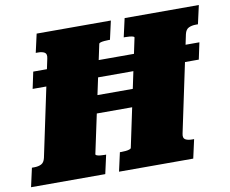

<svg xmlns="http://www.w3.org/2000/svg" viewBox="-118 -809 1085 907"><g transform="rotate(-10 425.0 -355.0)"><path d="M196 -374H617L599 -289H177ZM-40 0 -20 -90H-9Q11 -90 25 -97Q39 -104 44 -126L141 -585Q146 -607 134.5 -614Q123 -621 103 -621H92L112 -710H468L448 -621H440Q431 -621 420.5 -620Q410 -619 403 -617Q396 -615 395 -611L286 -100Q286 -97 292 -94.5Q298 -92 308.5 -91Q319 -90 328 -90H336L316 0ZM382 0 402 -90H410Q420 -90 430 -91Q440 -92 447.5 -94.5Q455 -97 456 -100L564 -611Q565 -615 558.5 -617Q552 -619 542 -620Q532 -621 522 -621H514L534 -710H890L870 -621H860Q840 -621 825.5 -614Q811 -607 806 -585L709 -126Q704 -104 716 -97Q728 -90 748 -90H758L738 0ZM48 -456 65 -536H862L845 -456Z"/></g></svg>

Font: Roboto Serif Black
Style: Italic
Weight: 900
Italic angle: -10°
Version: Version 1.008